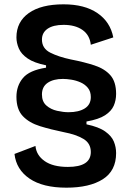

<svg xmlns="http://www.w3.org/2000/svg" viewBox="-20 -695 602 888"><path d="M287 173Q178 173 116.5 131Q55 89 47 17L144 -20Q148 23 186.5 50Q225 77 294 77Q400 77 400 8Q400 -32 366 -52.5Q332 -73 274 -84Q215 -96 165 -111.5Q115 -127 85.5 -158Q56 -189 56 -247Q56 -298 86 -334Q116 -370 193 -382V-393Q138 -404 108 -424.5Q78 -445 67 -471Q56 -497 56 -522Q56 -594 113 -634.5Q170 -675 274 -675Q371 -675 430.5 -634.5Q490 -594 504 -522L400 -488Q395 -533 361.5 -556.5Q328 -580 274 -580Q226 -580 200 -562Q174 -544 174 -512Q174 -471 212.5 -451.5Q251 -432 308 -420Q370 -408 417 -392.5Q464 -377 490.5 -347Q517 -317 517 -261Q517 -231 506 -206Q495 -181 466 -162Q437 -143 380 -133V-120Q437 -108 466.5 -87Q496 -66 506.5 -40.5Q517 -15 517 13Q517 95 455.5 134Q394 173 287 173ZM297 -176Q344 -176 372 -193.5Q400 -211 400 -246Q400 -272 386.5 -288.5Q373 -305 352.5 -314Q332 -323 310 -326.5Q288 -330 271 -330Q227 -330 200.5 -312Q174 -294 174 -258Q174 -225 194.5 -207Q215 -189 244 -182.5Q273 -176 297 -176Z"/></svg>

Font: Bricolage Grotesque 12pt SemiBold
Style: Regular
Weight: 600
Designer: Mathieu Triay
Foundry: Atelier Triay
Version: Version 1.001; ttfautohint (v1.8.4.7-5d5b);gftools[0.9.33.de